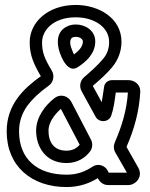

<svg xmlns="http://www.w3.org/2000/svg" viewBox="-20 -722 607 776"><path d="M249 -16C130 -16 57 -80 57 -191C57 -231 69 -264 90 -294C111 -322 138 -348 176 -375C194 -387 203 -414 189 -437C159 -487 150 -511 150 -551C150 -600 196 -652 286 -652C364 -652 421 -610 421 -553C421 -526 414 -504 395 -482C377 -461 353 -438 321 -411C304 -397 299 -373 310 -353L366 -251C378 -226 420 -225 430 -256C440 -285 443 -313 448 -348H497C492 -275 472 -211 445 -149C439 -136 438 -120 446 -106L493 -24H420C418 -26 417 -28 415 -33C404 -53 377 -63 355 -49C326 -30 295 -16 249 -16ZM7 -191C7 -50 108 34 249 34C302 34 343 18 375 -2C380 7 392 26 417 26H498C529 26 559 -8 539 -44L492 -127V-130C521 -196 543 -271 547 -352V-353C547 -381 523 -398 500 -398H432C417 -398 404 -388 401 -373C397 -343 394 -329 391 -309L355 -375C386 -401 413 -426 433 -450C458 -480 471 -516 471 -553C471 -650 378 -702 286 -702C176 -702 100 -634 100 -551C100 -501 115 -465 145 -414C75 -364 7 -299 7 -191ZM287 -623C275 -623 265 -621 255 -617C192 -591 214 -515 237 -475C241 -469 263 -429 295 -451C327 -472 365 -504 365 -555C365 -599 324 -623 287 -623ZM287 -573C306 -573 315 -561 315 -555C315 -536 303 -520 279 -502C275 -509 273 -516 271 -521C257 -553 266 -568 274 -571C277 -572 281 -573 287 -573ZM249 -63C295 -63 326 -86 344 -110C354 -123 356 -143 347 -159L269 -309C257 -333 227 -345 201 -326C163 -297 126 -249 126 -194C126 -129 164 -63 249 -63ZM249 -113C198 -113 176 -147 176 -194C176 -224 196 -255 226 -282L302 -137C292 -125 275 -113 249 -113Z"/></svg>

Font: DIN Rundschrift
Style: BreitKont
Weight: 400
Width: 7
Version: Version 1.027